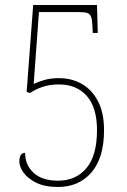

<svg xmlns="http://www.w3.org/2000/svg" viewBox="-20 -734 505 764"><path d="M211 10Q158 10 124 -7Q90 -24 73.5 -47.5Q57 -71 57 -90Q57 -110 63.5 -118Q70 -126 80 -126Q80 -77 114 -46Q148 -15 211 -15Q282 -15 324 -65Q366 -115 366 -216Q366 -306 325.5 -352Q285 -398 215 -398Q177 -398 148.5 -388Q120 -378 100 -364L86 -368L112 -714H366L369 -603H349L348 -629Q347 -655 342.5 -667Q338 -679 326.5 -682.5Q315 -686 291 -686H135L114 -400Q133 -409 157.5 -416Q182 -423 215 -423Q266 -423 306.5 -399.5Q347 -376 370.5 -330Q394 -284 394 -216Q394 -106 344 -48Q294 10 211 10Z"/></svg>

Font: Noto Serif Armenian Condensed Thin
Style: Regular
Weight: 100
Width: 3
Designer: Monotype Design Team
Foundry: Monotype Imaging Inc.
Version: Version 2.008; ttfautohint (v1.8.4.7-5d5b)